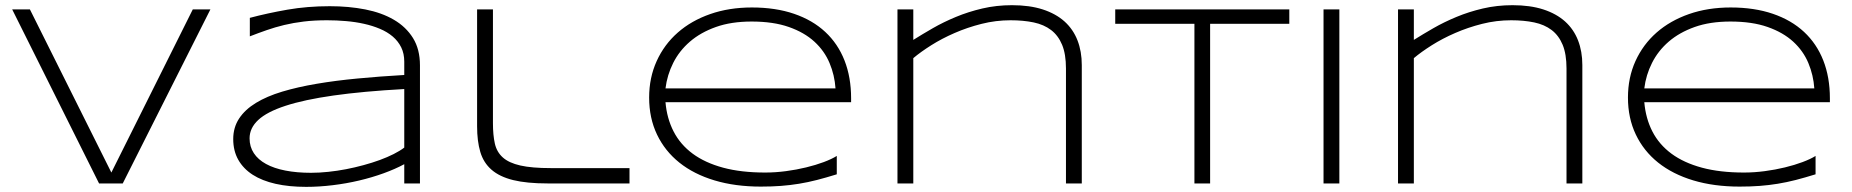

<svg xmlns="http://www.w3.org/2000/svg" viewBox="-20 -707 7139 740"><path d="M453.1 0H361.8L26.9 -670.9H95.2L409.2 -42L723.1 -670.9H791Z M1538.1 0V-74.2Q1502.9 -55.2 1458.3 -39.1Q1413.6 -22.9 1364 -11.2Q1314.5 0.5 1262.2 6.8Q1210 13.2 1159.7 13.2Q1094.2 13.2 1042.2 1.5Q990.2 -10.3 954.1 -33.4Q918 -56.6 898.4 -91.1Q878.9 -125.5 878.9 -170.9Q878.9 -215.8 901.6 -250.2Q924.3 -284.7 966.3 -310.3Q1008.3 -335.9 1067.6 -353.8Q1127 -371.6 1200.2 -384Q1273.4 -396.5 1358.6 -404.5Q1443.8 -412.6 1538.1 -418V-469.2Q1538.1 -500.5 1526.4 -524.4Q1514.6 -548.3 1493.7 -566.2Q1472.7 -584 1444.3 -595.9Q1416 -607.9 1383.1 -615.2Q1350.1 -622.6 1313.7 -625.7Q1277.3 -628.9 1240.7 -628.9Q1191.4 -628.9 1150.9 -624Q1110.4 -619.1 1075.2 -610.6Q1040 -602.1 1007.8 -590.8Q975.6 -579.6 942.9 -566.9V-638.2Q1010.7 -656.2 1087.6 -669.7Q1164.6 -683.1 1251 -683.1Q1324.2 -683.1 1387.7 -670.7Q1451.2 -658.2 1498 -630.9Q1544.9 -603.5 1571.8 -560.3Q1598.6 -517.1 1598.6 -455.1V0ZM1538.1 -363.8Q1378.4 -355 1265.4 -338.9Q1152.3 -322.8 1080.6 -299.3Q1008.8 -275.9 975.3 -244.6Q941.9 -213.4 941.9 -173.8Q941.9 -141.6 958.3 -116.7Q974.6 -91.8 1005.4 -75Q1036.1 -58.1 1080.1 -49.6Q1124 -41 1178.7 -41Q1210.9 -41 1245.4 -44.7Q1279.8 -48.3 1314 -54.9Q1348.1 -61.5 1381.3 -70.6Q1414.6 -79.6 1443.8 -90.3Q1473.1 -101.1 1497.3 -113.3Q1521.5 -125.5 1538.1 -138.2Z M1879.9 -231.9Q1879.9 -186.5 1887.2 -153.8Q1894.5 -121.1 1918 -100.1Q1941.4 -79.1 1985.6 -69.1Q2029.8 -59.1 2103 -59.1H2406.2V0H2090.8Q2010.3 0 1957.8 -12.9Q1905.3 -25.9 1874.3 -53Q1843.3 -80.1 1831.1 -121.6Q1818.8 -163.1 1818.8 -220.2V-670.9H1879.9Z M3205.1 -35.2Q3164.1 -22.5 3128.9 -13.4Q3093.8 -4.4 3059.6 1.2Q3025.4 6.8 2990 9.5Q2954.6 12.2 2912.1 12.2Q2813.5 12.2 2733.9 -11.7Q2654.3 -35.6 2598.4 -80.3Q2542.5 -125 2512.2 -188.5Q2481.9 -252 2481.9 -331.1Q2481.9 -407.7 2511 -471.7Q2540 -535.6 2592.3 -581.5Q2644.5 -627.4 2717.3 -652.8Q2790 -678.2 2877.9 -678.2Q2969.2 -678.2 3040.5 -653.8Q3111.8 -629.4 3160.6 -584Q3209.5 -538.6 3234.9 -473.9Q3260.3 -409.2 3260.3 -328.1V-313H2544.9Q2550.3 -250.5 2576.2 -200.2Q2602.1 -149.9 2649.7 -114.7Q2697.3 -79.6 2766.8 -60.8Q2836.4 -42 2929.2 -42Q2968.8 -42 3009.3 -47.4Q3049.8 -52.7 3086.9 -61.8Q3124 -70.8 3154.8 -82.3Q3185.5 -93.8 3205.1 -106ZM3200.2 -366.2Q3196.8 -417.5 3177.2 -464.1Q3157.7 -510.7 3118.9 -546.4Q3080.1 -582 3020.3 -603Q2960.4 -624 2877 -624Q2798.3 -624 2739.3 -603Q2680.2 -582 2639.2 -546.6Q2598.1 -511.2 2574.7 -464.6Q2551.3 -418 2544.9 -366.2Z M4088.4 0V-442.9Q4088.4 -498.5 4073.5 -534.4Q4058.6 -570.3 4031 -591.3Q4003.4 -612.3 3963.9 -620.6Q3924.3 -628.9 3875 -628.9Q3817.9 -628.9 3762.9 -615Q3708 -601.1 3659.2 -579.8Q3610.4 -558.6 3569.3 -532.7Q3528.3 -506.8 3500 -482.9V0H3439V-670.9H3500V-553.2Q3534.2 -574.7 3575.4 -598.4Q3616.7 -622.1 3664.3 -641.8Q3711.9 -661.6 3766.1 -674.3Q3820.3 -687 3880.4 -687Q3948.2 -687 3998.8 -670.7Q4049.3 -654.3 4082.8 -624.3Q4116.2 -594.2 4132.8 -551.5Q4149.4 -508.8 4149.4 -456.1V0Z M4644 -615.2V0H4583.5V-615.2H4278.3V-670.9H4949.2V-615.2Z M5081.1 0V-670.9H5142.1V0Z M6017.6 0V-442.9Q6017.6 -498.5 6002.7 -534.4Q5987.8 -570.3 5960.2 -591.3Q5932.6 -612.3 5893.1 -620.6Q5853.5 -628.9 5804.2 -628.9Q5747.1 -628.9 5692.1 -615Q5637.2 -601.1 5588.4 -579.8Q5539.6 -558.6 5498.5 -532.7Q5457.5 -506.8 5429.2 -482.9V0H5368.2V-670.9H5429.2V-553.2Q5463.4 -574.7 5504.6 -598.4Q5545.9 -622.1 5593.5 -641.8Q5641.1 -661.6 5695.3 -674.3Q5749.5 -687 5809.6 -687Q5877.4 -687 5928 -670.7Q5978.5 -654.3 6012 -624.3Q6045.4 -594.2 6062 -551.5Q6078.6 -508.8 6078.6 -456.1V0Z M6977.5 -35.2Q6936.5 -22.5 6901.4 -13.4Q6866.2 -4.4 6832 1.2Q6797.9 6.8 6762.5 9.5Q6727.1 12.2 6684.6 12.2Q6585.9 12.2 6506.3 -11.7Q6426.8 -35.6 6370.8 -80.3Q6314.9 -125 6284.7 -188.5Q6254.4 -252 6254.4 -331.1Q6254.4 -407.7 6283.4 -471.7Q6312.5 -535.6 6364.7 -581.5Q6417 -627.4 6489.7 -652.8Q6562.5 -678.2 6650.4 -678.2Q6741.7 -678.2 6813 -653.8Q6884.3 -629.4 6933.1 -584Q6981.9 -538.6 7007.3 -473.9Q7032.7 -409.2 7032.7 -328.1V-313H6317.4Q6322.8 -250.5 6348.6 -200.2Q6374.5 -149.9 6422.1 -114.7Q6469.7 -79.6 6539.3 -60.8Q6608.9 -42 6701.7 -42Q6741.2 -42 6781.7 -47.4Q6822.3 -52.7 6859.4 -61.8Q6896.5 -70.8 6927.2 -82.3Q6958 -93.8 6977.5 -106ZM6972.7 -366.2Q6969.2 -417.5 6949.7 -464.1Q6930.2 -510.7 6891.4 -546.4Q6852.5 -582 6792.7 -603Q6732.9 -624 6649.4 -624Q6570.8 -624 6511.7 -603Q6452.6 -582 6411.6 -546.6Q6370.6 -511.2 6347.2 -464.6Q6323.7 -418 6317.4 -366.2Z"/></svg>

Font: Syncopate
Style: Regular
Weight: 300
Width: 7
Designer: Astigmatic (AOETI)
Foundry: Astigmatic (AOETI)
Version: Version 001.000